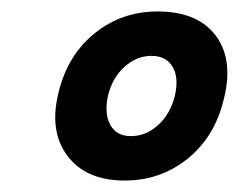

<svg xmlns="http://www.w3.org/2000/svg" viewBox="-20 -630 417 335"><path d="M197.5 -315Q130 -315 97.5 -358.3Q65 -401.7 82.5 -470Q98.3 -534.2 145.4 -572.1Q192.5 -610 255 -610Q325 -610 356.7 -567.5Q388.3 -525 370 -455Q354.2 -390.8 307.1 -352.9Q260 -315 197.5 -315ZM208.3 -392.5Q235 -392.5 256.2 -412.1Q277.5 -431.7 285 -462.5Q292.5 -494.2 281.2 -513.3Q270 -532.5 244.2 -532.5Q218.3 -532.5 197.1 -513.3Q175.8 -494.2 168.3 -462.5Q161.7 -431.7 172.5 -412.1Q183.3 -392.5 208.3 -392.5Z"/></svg>

Font: Funnel Sans Light
Style: Bold Italic
Weight: 700
Italic angle: -14.036°
Version: Version 1.000